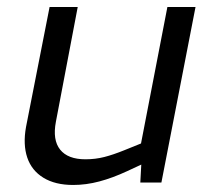

<svg xmlns="http://www.w3.org/2000/svg" viewBox="-20 -519 608 546"><path d="M188 7Q137 7 103.5 -13.5Q70 -34 57.5 -71Q45 -108 54 -158L121 -499H201L139 -173Q129 -121 151 -93.5Q173 -66 223 -66Q251 -66 276.5 -72.5Q302 -79 334 -92L381 -111L456 -499H536L439 0H379L383 -74L397 -58L341 -32Q300 -13 262.5 -3Q225 7 188 7Z"/></svg>

Font: REM Light
Style: Italic
Weight: 300
Italic angle: -11°
Designer: Octavio Pardo
Foundry: Ashler Design
Version: Version 1.005;gftools[0.9.28]